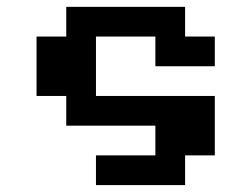

<svg xmlns="http://www.w3.org/2000/svg" viewBox="-20 -454 734 561"><path d="M260.4 86.8V0H434V-86.8H173.6V-173.6H86.8V-347.2H173.6V-434H520.8V-347.2H607.6V-260.4H434V-347.2H260.4V-173.6H607.6V0H520.8V86.8Z"/></svg>

Font: 8-bit Operator+ 8
Style: Bold
Weight: 700
Designer: GrandChaos9000
Version: Version 1.3.0 - August 1, 2014